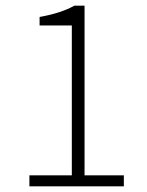

<svg xmlns="http://www.w3.org/2000/svg" viewBox="-20 -659 519 679"><path d="M84 0V-39H234V-569H120V-599Q159 -606 189.5 -616Q220 -626 243 -639H279V-39H418V0Z"/></svg>

Font: CV Source Sans Light
Style: Regular
Weight: 300
Designer: Paul D. Hunt
Foundry: Adobe Systems Incorporated
Version: Version 3.001